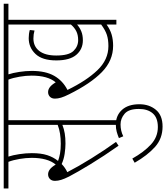

<svg xmlns="http://www.w3.org/2000/svg" viewBox="51 -714 917 1060"><g transform="rotate(-90 510.0 -183.5)"><path d="M377 -596V0H351V-298Q328 -289 303.5 -285Q279 -281 248 -281Q223 -281 192 -285.5Q161 -290 135 -302Q114 -282 90 -271Q122 -209 166.5 -137.5Q211 -66 257 -2L236 12Q179 -69 134.5 -142Q90 -215 66 -261Q53 -287 47.5 -305Q42 -323 42 -339Q42 -357 52.5 -367Q63 -377 78 -377Q92 -377 105 -367.5Q118 -358 132 -335Q169 -379 169 -468Q169 -499 163 -534.5Q157 -570 147 -596H0V-622H466V-596ZM247 -307Q276 -307 302 -311Q328 -315 351 -324V-596H176Q184 -572 189.5 -536Q195 -500 195 -467Q195 -416 184 -382Q173 -348 152 -322Q171 -315 193.5 -311Q216 -307 247 -307Z M278 14Q295 7 312.5 2Q330 -3 353 -3Q403 -3 434 31Q465 65 465 127Q465 181 434.5 218Q404 255 342 255Q276 255 229.5 213.5Q183 172 142 101L165 88Q201 152 242.5 190.5Q284 229 339 229Q390 229 414.5 201Q439 173 439 124Q439 68 412.5 45.5Q386 23 354 23Q318 23 288 38Z M931 -596V0H905V-54Q877 -34 849 -26Q821 -18 788 -18Q706 -18 642.5 -80Q579 -142 520 -261Q507 -287 501.5 -305Q496 -323 496 -339Q496 -357 506.5 -367Q517 -377 532 -377Q546 -377 559 -367.5Q572 -358 586 -335Q623 -379 623 -468Q623 -499 617 -534.5Q611 -570 601 -596H454V-622H1020V-596ZM819 -211Q848 -211 868.5 -221.5Q889 -232 905 -251V-596H630Q638 -572 643.5 -536Q649 -500 649 -467Q649 -391 622 -343.5Q595 -296 544 -270Q595 -165 653 -104.5Q711 -44 786 -44Q822 -44 848 -52.5Q874 -61 905 -84V-217Q888 -202 867 -193.5Q846 -185 818 -185Q769 -185 738 -221Q707 -257 707 -332Q707 -409 742.5 -446.5Q778 -484 830 -484Q854 -484 875 -478L872 -452Q851 -458 828 -458Q784 -458 759 -425.5Q734 -393 734 -332Q734 -263 759 -237Q784 -211 819 -211Z"/></g></svg>

Font: Noto Sans ExtraCondensed Thin
Style: Regular
Weight: 100
Width: 2
Designer: Monotype Design Team
Foundry: Monotype Imaging Inc.
Version: Version 2.013; ttfautohint (v1.8.4.7-5d5b)